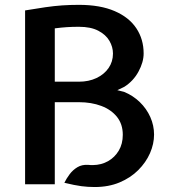

<svg xmlns="http://www.w3.org/2000/svg" viewBox="-20 -760 704 792"><path d="M370.5 11.5Q342.5 11.5 315.8 8Q289 4.5 245.5 -6Q254 -23.5 267.2 -41.2Q280.5 -59 299.2 -70.2Q318 -81.5 343.5 -80Q348.5 -79.5 353 -79.2Q357.5 -79 363 -79Q398 -79.5 425.8 -95.2Q453.5 -111 470 -138.8Q486.5 -166.5 486.5 -204Q486.5 -247.5 462.8 -277.5Q439 -307.5 398 -323Q357 -338.5 305.5 -338.5H206V0H83.5V-717Q130.5 -725 167.2 -730.2Q204 -735.5 236.8 -737.8Q269.5 -740 305.5 -740Q393.5 -740 453 -714.2Q512.5 -688.5 542.5 -643.2Q572.5 -598 572.5 -539.5Q572.5 -503.5 551.2 -464.5Q530 -425.5 493 -402L464 -388L492 -381Q528.5 -366 556.5 -339Q584.5 -312 600 -277.2Q615.5 -242.5 615.5 -205Q615.5 -166.5 598.8 -128.2Q582 -90 550.2 -58.2Q518.5 -26.5 473.2 -7.5Q428 11.5 370.5 11.5ZM206 -423H305.5Q346 -423 377.8 -438Q409.5 -453 427.8 -479.2Q446 -505.5 446 -539Q446 -566.5 431.2 -591.8Q416.5 -617 385.5 -633.2Q354.5 -649.5 305.5 -649.5Q278.5 -649.5 255.8 -648Q233 -646.5 206 -643Z"/></svg>

Font: Expletus Sans SemiBold
Style: Regular
Weight: 600
Version: Version 7.500